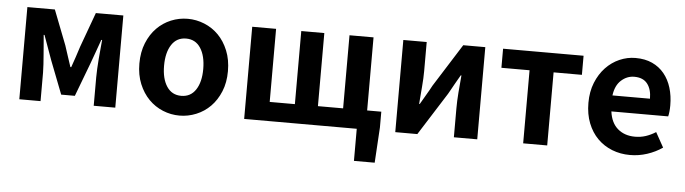

<svg xmlns="http://www.w3.org/2000/svg" viewBox="-47 -771 4144 1162"><g transform="rotate(5 2024.5 -189.5)"><path d="M79 -560H246L328 -349Q339 -314 349.5 -283Q360 -252 370 -221H375Q386 -252 396.5 -283Q407 -314 418 -349L495 -560H662V0H531V-173Q531 -194 532.5 -224Q534 -254 536.5 -285.5Q539 -317 542 -347.5Q545 -378 547 -401H542Q530 -365 515 -325.5Q500 -286 488 -251L412 -50H329L251 -251Q239 -286 224 -326Q209 -366 197 -401H192Q194 -378 196.5 -347.5Q199 -317 201.5 -285.5Q204 -254 206 -224Q208 -194 208 -173V0H79Z M1053 14Q1000 14 951.5 -6Q903 -26 866 -63.5Q829 -101 806.5 -155.5Q784 -210 784 -279Q784 -349 806.5 -404Q829 -459 866 -496.5Q903 -534 951.5 -554Q1000 -574 1053 -574Q1105 -574 1154 -554Q1203 -534 1240 -496.5Q1277 -459 1299.5 -404Q1322 -349 1322 -279Q1322 -210 1299.5 -155.5Q1277 -101 1240 -63.5Q1203 -26 1154 -6Q1105 14 1053 14ZM1053 -106Q1110 -106 1141 -153Q1172 -200 1172 -279Q1172 -359 1141 -406.5Q1110 -454 1053 -454Q996 -454 965 -406.5Q934 -359 934 -279Q934 -200 965 -153Q996 -106 1053 -106Z M2268 -116V-20L2255 195H2129V0H1445V-560H1590V-116H1743V-560H1883V-116H2036V-560H2182V-116Z M2363 -560H2505V-383Q2505 -341 2500.5 -288Q2496 -235 2492 -183H2496Q2503 -195 2512 -210.5Q2521 -226 2530 -241.5Q2539 -257 2548 -272.5Q2557 -288 2563 -300L2727 -560H2861V0H2719V-176Q2719 -219 2723 -271.5Q2727 -324 2732 -377H2728Q2721 -365 2712 -349.5Q2703 -334 2694 -318Q2685 -302 2676.5 -286.5Q2668 -271 2661 -259L2497 0H2363Z M3140 -444H2969V-560H3458V-444H3286V0H3140Z M3790 14Q3731 14 3680.5 -6Q3630 -26 3592.5 -63.5Q3555 -101 3533.5 -155.5Q3512 -210 3512 -279Q3512 -347 3534 -401.5Q3556 -456 3592.5 -494.5Q3629 -533 3676 -553.5Q3723 -574 3773 -574Q3831 -574 3874.5 -554Q3918 -534 3947.5 -498Q3977 -462 3992 -413Q4007 -364 4007 -306Q4007 -286 4005 -267.5Q4003 -249 4000 -239H3655Q3664 -170 3705.5 -134.5Q3747 -99 3810 -99Q3845 -99 3875.5 -109Q3906 -119 3936 -138L3986 -48Q3944 -19 3893.5 -2.5Q3843 14 3790 14ZM3881 -336Q3881 -393 3855 -426.5Q3829 -460 3775 -460Q3731 -460 3696 -428.5Q3661 -397 3653 -336Z"/></g></svg>

Font: SpoqaHanSans-Bold
Style: Regular
Weight: 700
Designer: [Spoqa Han Sans] Dong-huui Kim \uAE40 \uB3D9 \uD718   [Noto Sans] Ryoko NISHIZUKA \u897F \u585A \u6DBC \u5B50  (kana & i
Foundry: Spoqa (http://www.spoqa-han-sans.com)
Version: Version 2.000